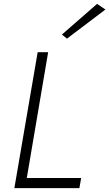

<svg xmlns="http://www.w3.org/2000/svg" viewBox="-20 -969 563 989"><path d="M523 -920 480 -949 299 -791 325 -770ZM174 -700 54 0H389L398 -52H118L228 -700Z"/></svg>

Font: Jost Light
Style: Italic
Weight: 300
Italic angle: -5°
Version: Version 3.710